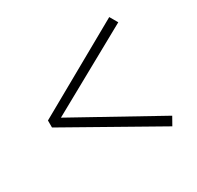

<svg xmlns="http://www.w3.org/2000/svg" viewBox="-121 -766 828 808"><g transform="rotate(-30 293.5 -361.5)"><path d="M58 -345V-379L499 -627L521 -589L95 -353V-371L521 -135L499 -96Z"/></g></svg>

Font: Noto Serif TC ExtraLight Medium
Style: Regular
Weight: 500
Version: Version 2.002-H1;hotconv 1.1.0;makeotfexe 2.6.0